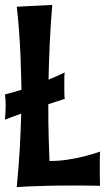

<svg xmlns="http://www.w3.org/2000/svg" viewBox="-27 -723 436 779"><path d="M235.8 -429.2Q234.4 -425.8 234.1 -411.4Q233.9 -397 233.9 -378.9Q233.9 -361.8 234.1 -345.2Q234.4 -328.6 235.8 -321.8Q216.3 -314.9 199.7 -310.1Q183.1 -305.2 168.9 -299.8Q168.9 -217.8 170.7 -159.2Q172.4 -100.6 173.8 -69.8H175.8Q213.9 -69.8 250.2 -75.7Q286.6 -81.5 315.4 -88.9Q349.1 -97.2 378.9 -107.9Q378.4 -102.5 378.4 -94.2Q377.9 -87.4 377.9 -76.4Q377.9 -65.4 377.9 -49.8Q377.9 -34.2 377.9 -14.4Q377.9 5.4 378.9 30.8Q343.8 29.8 312.5 29.8Q281.2 29.8 253.9 29.8Q198.2 29.8 158.4 31Q118.7 32.2 92.3 33.2Q62 34.7 41 36.1Q44.9 -3.9 48.1 -44.9Q51.3 -85.9 53.5 -124.8Q55.7 -163.6 56.9 -198.7Q58.1 -233.9 59.1 -262.2L-6.8 -237.8Q-5.9 -250.5 -4.9 -265.4Q-3.9 -280.3 -3.9 -295.9Q-3.9 -317.9 -6.8 -339.8Q8.8 -343.8 25.9 -348.6Q43 -353.5 60.1 -358.9Q59.6 -376.5 58.8 -412.8Q58.1 -449.2 56.2 -495.8Q54.2 -542.5 50.5 -594.5Q46.9 -646.5 41 -695.8L185.1 -703.1Q178.2 -622.6 174.8 -546.4Q171.4 -470.2 169.9 -399.9Q184.6 -405.8 196.5 -411.1Q208.5 -416.5 217.3 -420.4Q227.5 -425.3 235.8 -429.2Z"/></svg>

Font: Rum Raisin
Style: Regular
Weight: 400
Designer: Astigmatic (AOETI)
Foundry: Astigmatic (AOETI)
Version: Version 1.000